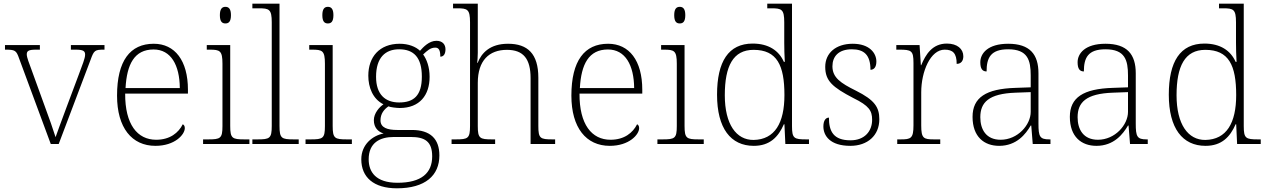

<svg xmlns="http://www.w3.org/2000/svg" viewBox="-20 -780 6866 1040"><path d="M84 -462 255 0H298L471 -457C489 -507 494 -511 542 -511H546V-536H364V-511H390C432 -511 441 -503 441 -484C441 -464 427 -431 406 -374L343 -206C311 -121 290 -62 281 -37C270 -73 244 -147 223 -203L149 -407C139 -434 125 -469 125 -485C125 -503 133 -511 174 -511H196V-536H7V-511C62 -511 68 -508 84 -462Z M822 10C927 10 981 -51 981 -86C981 -97 977 -103 970 -107C947 -61 901 -23 826 -23C724 -23 657 -106 658 -273H998V-294C998 -452 927 -543 813 -543C685 -543 614 -451 614 -262C614 -88 694 10 822 10ZM954 -303H660C667 -432 708 -512 812 -512C906 -512 953 -427 954 -303Z M1201 -653C1219 -653 1231 -663 1231 -698C1231 -732 1219 -743 1201 -743C1183 -743 1171 -732 1171 -698C1171 -663 1183 -653 1201 -653ZM1080 0H1331V-25H1305C1238 -25 1227 -30 1227 -98V-536H1100V-511H1115C1171 -511 1185 -506 1185 -435V-97C1185 -30 1174 -25 1107 -25H1080Z M1347 0H1598V-25H1572C1505 -25 1494 -30 1494 -98V-760H1347V-735H1382C1438 -735 1452 -730 1452 -659V-98C1452 -30 1441 -25 1374 -25H1347Z M1756 -653C1774 -653 1786 -663 1786 -698C1786 -732 1774 -743 1756 -743C1738 -743 1726 -732 1726 -698C1726 -663 1738 -653 1756 -653ZM1635 0H1886V-25H1860C1793 -25 1782 -30 1782 -98V-536H1655V-511H1670C1726 -511 1740 -506 1740 -435V-97C1740 -30 1729 -25 1662 -25H1635Z M2130 240C2284 240 2360 170 2360 62C2360 -28 2311 -76 2211 -76H2132C2079 -76 2041 -88 2041 -128C2041 -164 2060 -187 2084 -204C2094 -199 2129 -195 2145 -195C2253 -195 2307 -264 2307 -364C2307 -418 2291 -459 2272 -485C2295 -506 2311 -522 2338 -522C2358 -522 2365 -506 2365 -473C2384 -473 2393 -489 2393 -513C2393 -538 2378 -559 2344 -559C2304 -559 2273 -525 2255 -505C2232 -527 2193 -543 2145 -543C2035 -543 1975 -471 1975 -370C1975 -307 1999 -244 2057 -215C2035 -200 2005 -167 2005 -129C2005 -89 2028 -66 2058 -57C1999 -46 1937 2 1937 83C1937 180 2004 240 2130 240ZM2142 -225C2067 -225 2017 -268 2017 -364C2017 -468 2067 -513 2142 -513C2222 -513 2265 -468 2265 -365C2265 -262 2221 -225 2142 -225ZM2133 210C2015 210 1977 151 1977 83C1977 -7 2038 -38 2113 -38H2205C2280 -38 2321 -15 2321 67C2321 157 2263 210 2133 210Z M2426 0H2662V-25H2646C2579 -25 2568 -30 2568 -97V-331C2568 -452 2629 -510 2726 -510C2816 -510 2854 -460 2854 -357V0H2987V-25H2973C2906 -25 2896 -30 2896 -98V-359C2896 -489 2838 -543 2732 -543C2634 -543 2588 -493 2567 -439H2565C2566 -449 2568 -473 2568 -494V-760H2434V-735H2456C2512 -735 2526 -730 2526 -659V-98C2526 -30 2515 -25 2448 -25H2426Z M3283 10C3388 10 3442 -51 3442 -86C3442 -97 3438 -103 3431 -107C3408 -61 3362 -23 3287 -23C3185 -23 3118 -106 3119 -273H3459V-294C3459 -452 3388 -543 3274 -543C3146 -543 3075 -451 3075 -262C3075 -88 3155 10 3283 10ZM3415 -303H3121C3128 -432 3169 -512 3273 -512C3367 -512 3414 -427 3415 -303Z M3662 -653C3680 -653 3692 -663 3692 -698C3692 -732 3680 -743 3662 -743C3644 -743 3632 -732 3632 -698C3632 -663 3644 -653 3662 -653ZM3541 0H3792V-25H3766C3699 -25 3688 -30 3688 -98V-536H3561V-511H3576C3632 -511 3646 -506 3646 -435V-97C3646 -30 3635 -25 3568 -25H3541Z M4063 10C4150 10 4196 -38 4226 -107H4229L4234 0H4362V-25H4348C4281 -25 4270 -30 4270 -97V-760H4136V-735H4158C4214 -735 4228 -730 4228 -659V-548C4228 -519 4229 -481 4231 -445H4226C4199 -506 4143 -544 4057 -544C3926 -544 3864 -447 3864 -267C3864 -85 3938 10 4063 10ZM4062 -22C3968 -21 3906 -107 3906 -264C3906 -422 3951 -510 4062 -510C4189 -510 4229 -426 4229 -265C4229 -114 4177 -24 4062 -22Z M4586 10C4679 10 4743 -46 4743 -134C4743 -199 4718 -238 4616 -289C4533 -330 4489 -360 4489 -421C4489 -474 4522 -513 4594 -513C4659 -513 4695 -484 4695 -402C4716 -402 4727 -419 4727 -447C4727 -492 4690 -543 4599 -543C4508 -543 4450 -493 4450 -418C4450 -342 4489 -308 4602 -249C4688 -207 4704 -180 4704 -131C4704 -70 4664 -20 4587 -20C4495 -20 4470 -68 4470 -143C4454 -143 4440 -129 4440 -95C4440 -45 4476 10 4586 10Z M4840 0H5073V-25H5040C4983 -25 4970 -30 4970 -100V-280C4970 -393 5020 -511 5097 -511C5141 -511 5162 -492 5162 -434C5187 -434 5198 -452 5198 -475C5198 -515 5165 -544 5109 -544C5030 -544 4994 -485 4970 -427H4968L4961 -536H4835V-511H4850C4917 -511 4928 -506 4928 -439V-101C4928 -30 4914 -25 4858 -25H4840Z M5392 10C5487 10 5536 -54 5563 -100H5566L5574 0H5670V-25H5664C5612 -25 5605 -40 5605 -111V-383C5605 -485 5559 -543 5441 -543C5330 -543 5290 -490 5290 -443C5290 -408 5301 -393 5324 -393C5324 -467 5346 -513 5441 -513C5547 -513 5563 -454 5563 -371V-307L5480 -304C5321 -299 5248 -252 5248 -147C5248 -39 5311 10 5392 10ZM5400 -23C5322 -23 5290 -78 5290 -145C5290 -225 5335 -273 5482 -278L5563 -281V-174C5563 -104 5493 -23 5400 -23Z M5919 10C6014 10 6063 -54 6090 -100H6093L6101 0H6197V-25H6191C6139 -25 6132 -40 6132 -111V-383C6132 -485 6086 -543 5968 -543C5857 -543 5817 -490 5817 -443C5817 -408 5828 -393 5851 -393C5851 -467 5873 -513 5968 -513C6074 -513 6090 -454 6090 -371V-307L6007 -304C5848 -299 5775 -252 5775 -147C5775 -39 5838 10 5919 10ZM5927 -23C5849 -23 5817 -78 5817 -145C5817 -225 5862 -273 6009 -278L6090 -281V-174C6090 -104 6020 -23 5927 -23Z M6510 10C6597 10 6643 -38 6673 -107H6676L6681 0H6809V-25H6795C6728 -25 6717 -30 6717 -97V-760H6583V-735H6605C6661 -735 6675 -730 6675 -659V-548C6675 -519 6676 -481 6678 -445H6673C6646 -506 6590 -544 6504 -544C6373 -544 6311 -447 6311 -267C6311 -85 6385 10 6510 10ZM6509 -22C6415 -21 6353 -107 6353 -264C6353 -422 6398 -510 6509 -510C6636 -510 6676 -426 6676 -265C6676 -114 6624 -24 6509 -22Z"/></svg>

Font: Noto Serif Georgian ExtraLight
Style: Regular
Weight: 200
Designer: Monotype Design Team, Akaki Razmadze
Foundry: Google LLC
Version: Version 2.003